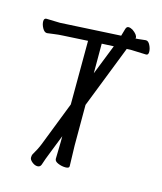

<svg xmlns="http://www.w3.org/2000/svg" viewBox="-117 -837 812 964"><g transform="rotate(15 288.5 -354.5)"><path d="M322 -482 384 -639 322 -636ZM450 -643Q450 -641 449 -640L323 -318V-106L326 0Q326 11 306.5 11Q287 11 268 3Q249 -5 249 -18L251 -107V-136L216 -47Q197 0 188 29Q183 42 169 42Q155 42 141 30.5Q127 19 127 8Q127 -3 130 -9Q150 -42 161 -70L251 -301L252 -632L126 -625Q101 -624 77.5 -620.5Q54 -617 43 -616H42Q29 -616 19 -634Q9 -652 9 -668.5Q9 -685 22 -685L93 -683L406 -700Q412 -720 417 -738Q421 -751 431 -751Q441 -751 453 -744Q480 -725 480 -709Q480 -708 479 -705Q486 -705 494 -706Q518 -708 530 -710H533Q545 -710 554 -692Q563 -674 563 -657.5Q563 -641 551 -641L471 -644Z"/></g></svg>

Font: LXGW Bright GB
Style: Regular
Weight: 400
Designer: Christian Thalmann (Catharsis Fonts)
Foundry: LXGW / Christian Thalmann (Catharsis Fonts) / Fontworks Inc.
Version: Version 5.510